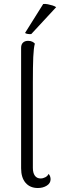

<svg xmlns="http://www.w3.org/2000/svg" viewBox="-20 -934 302 964"><path d="M170 10Q131 10 108.5 -16Q86 -42 86 -89V-694Q86 -711 95.5 -720Q105 -729 121 -729Q134 -729 142.5 -724.5Q151 -720 155 -715Q149 -694 147 -648Q145 -602 145 -520V-91Q145 -66 155 -52Q165 -38 184 -38Q196 -38 207.5 -44Q219 -50 224 -61Q230 -54 232 -47Q234 -40 234 -34Q234 -14 215 -2Q196 10 170 10ZM262 -898 137 -763Q130 -762 119.5 -763.5Q109 -765 106 -769L197 -914Q208 -915 220.5 -912.5Q233 -910 244 -906.5Q255 -903 262 -898Z"/></svg>

Font: Arima Light
Style: Regular
Weight: 300
Designer: Joana Correia and Natanael Gama
Foundry: NDISCOVER
Version: Version 1.101;gftools[0.9.23]